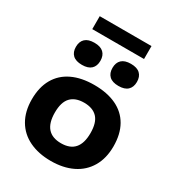

<svg xmlns="http://www.w3.org/2000/svg" viewBox="-223 -1094 1140 1240"><g transform="rotate(30 347.0 -474.0)"><path d="M42 -273.5Q42 -364 78.2 -427.2Q114.5 -490.5 182.8 -523Q251 -555.5 346.5 -555.5Q442.5 -555.5 510.8 -523.2Q579 -491 615 -427.8Q651 -364.5 651 -273.5Q651 -184 613.2 -120Q575.5 -56 507 -22.8Q438.5 10.5 346.5 10.5Q254.5 10.5 185.8 -22.5Q117 -55.5 79.5 -119.5Q42 -183.5 42 -273.5ZM479.5 -273Q479.5 -351.5 445.5 -387.5Q411.5 -423.5 346.5 -423.5Q281.5 -423.5 247.5 -387.5Q213.5 -351.5 213.5 -274Q213.5 -121.5 346.5 -121.5Q479.5 -121.5 479.5 -273ZM119 -709.5Q119 -749 141.8 -770.5Q164.5 -792 210.5 -792Q256 -792 278.8 -770.5Q301.5 -749 301.5 -709.5Q301.5 -670.5 278.8 -649Q256 -627.5 210.5 -627.5Q164.5 -627.5 141.8 -649Q119 -670.5 119 -709.5ZM391.5 -709.5Q391.5 -749 414.2 -770.5Q437 -792 482.5 -792Q528.5 -792 551.2 -770.5Q574 -749 574 -709.5Q574 -670.5 551.2 -649Q528.5 -627.5 482.5 -627.5Q437 -627.5 414.2 -649Q391.5 -670.5 391.5 -709.5ZM153.5 -861V-957.5H539.5V-861Z"/></g></svg>

Font: Encode Sans Expanded
Style: Bold
Weight: 700
Width: 7
Designer: Multiple Designers
Foundry: Impallari Type
Version: Version 2.000